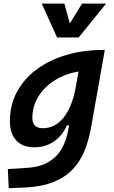

<svg xmlns="http://www.w3.org/2000/svg" viewBox="-20 -796 626 1051"><path d="M27.8 234.4 22.9 129.4 125.5 123Q203.1 118.2 250 88.1Q296.9 58.1 320.8 12.7Q344.7 -32.7 353 -82.5L357.9 -109.9H346.7Q320.3 -52.2 274.4 -21Q228.5 10.3 168 10.3Q104 10.3 69.1 -27.1Q34.2 -64.5 34.2 -132.3Q34.2 -221.2 72.8 -293Q111.3 -364.7 180.4 -416Q249.5 -467.3 342.5 -494.9Q435.5 -522.5 544.4 -522.5H553.7L478.5 -98.1Q466.3 -29.3 442.9 28.8Q419.4 86.9 378.2 130.6Q336.9 174.3 272.9 200.2Q209 226.1 115.7 230.5ZM409.7 -404.3Q337.4 -392.6 280.3 -356.7Q223.1 -320.8 190.2 -267.8Q157.2 -214.8 157.2 -150.4Q157.2 -94.2 214.4 -94.2Q280.3 -94.2 326.7 -150.4Q373 -206.5 393.6 -313ZM292.5 -590.8 208.5 -776.4H332.5L362.3 -667.5L429.2 -776.4H561L410.6 -590.8Z"/></svg>

Font: CaskaydiaCove NFP SemiBold
Style: Italic
Weight: 600
Italic angle: -10°
Designer: Aaron Bell
Foundry: Saja Typeworks
Version: Version 2111.001; VTT 6.35;Nerd Fonts 3.1.1